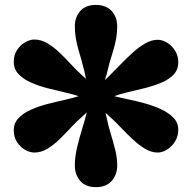

<svg xmlns="http://www.w3.org/2000/svg" viewBox="-20 -877 783 783"><path d="M415 -574.2Q413.1 -568.8 411.4 -563Q409.7 -557.1 408.2 -550.8L425.8 -567.9Q446.8 -588.4 470.9 -613.5Q495.1 -638.7 520.8 -661.9Q546.4 -685.1 572.3 -700Q598.1 -714.8 623 -714.8Q641.6 -714.8 661.1 -703.1Q680.7 -691.4 693.8 -670.7Q707 -649.9 707 -623Q707 -592.8 688.2 -573Q669.4 -553.2 638.9 -540.3Q608.4 -527.3 573 -518.3Q537.6 -509.3 503.9 -501.7Q470.2 -494.1 445.8 -484.9Q468.8 -479 501.7 -472.2Q534.7 -465.3 570.3 -455.6Q606 -445.8 637 -431.4Q668 -417 687.5 -396.7Q707 -376.5 707 -348.1Q707 -321.3 693.8 -300Q680.7 -278.8 661.1 -266.8Q641.6 -254.9 623 -254.9Q597.2 -254.9 571.5 -270.3Q545.9 -285.6 520.8 -309.3Q495.6 -333 471.7 -358.2Q447.8 -383.3 425.8 -402.8L410.2 -417L415 -397Q420.9 -366.2 431.2 -333Q441.4 -299.8 449.7 -266.8Q458 -233.9 458 -203.1Q458 -164.6 435.5 -139.2Q413.1 -113.8 371.1 -113.8Q329.1 -113.8 307.1 -139.2Q285.2 -164.6 285.2 -203.1Q285.2 -237.3 294.7 -277.1Q304.2 -316.9 315.9 -354.5Q327.6 -392.1 334 -418.9L316.9 -402.8Q293.9 -383.3 270.5 -358.2Q247.1 -333 222.9 -309.3Q198.7 -285.6 173.1 -270.3Q147.5 -254.9 120.1 -254.9Q102.1 -254.9 82.5 -265.9Q63 -276.9 49.6 -297.4Q36.1 -317.9 36.1 -345.2Q36.1 -375 55.7 -395.5Q75.2 -416 106.7 -429.9Q138.2 -443.8 174.3 -453.1Q210.4 -462.4 243.9 -469.7Q277.3 -477.1 300.8 -484.9Q277.3 -492.7 243.9 -500.2Q210.4 -507.8 174.3 -517.1Q138.2 -526.4 106.7 -540.3Q75.2 -554.2 55.7 -574.7Q36.1 -595.2 36.1 -625Q36.1 -652.8 49.6 -673.1Q63 -693.4 82.5 -704.6Q102.1 -715.8 120.1 -715.8Q147.5 -715.8 173.1 -700.7Q198.7 -685.5 223.1 -662.1Q247.6 -638.7 271 -613.3Q294.4 -587.9 316.9 -567.9L331.1 -555.2Q328.6 -562 327.1 -574.2Q316.4 -619.6 300.8 -671.1Q285.2 -722.7 285.2 -769Q285.2 -807.1 307.1 -832Q329.1 -856.9 371.1 -856.9Q413.1 -856.9 435.5 -832Q458 -807.1 458 -769Q458 -721.7 441.4 -669.9Q424.8 -618.2 415 -574.2Z"/></svg>

Font: Rammetto One
Style: Regular
Weight: 400
Designer: Vernon Adams
Foundry: Vernon Adams
Version: Version 1.100; ttfautohint (v1.8.4.7-5d5b)